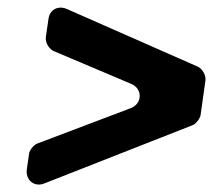

<svg xmlns="http://www.w3.org/2000/svg" viewBox="-20 -591 571 515"><path d="M58 -179 52 -137C48 -108 72 -88 99 -99L496 -255C505 -258 516 -272 518 -282L531 -375C533 -389 523 -406 511 -412L159 -567C136 -577 113 -565 110 -540L103 -492C101 -477 111 -460 124 -454L332 -366C363 -353 362 -313 331 -301L80 -206C71 -203 59 -188 58 -179Z"/></svg>

Font: Trueno
Style: RoundBdIt
Weight: 700
Designer: Julieta Ulanovsky, Jasper
Foundry: Julieta Ulanovsky, Cannot Into Space Fonts
Version: Version 3.001